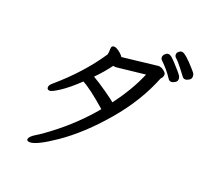

<svg xmlns="http://www.w3.org/2000/svg" viewBox="-142 -983 1283 1196"><g transform="rotate(20 500.0 -385.0)"><path d="M568 -368Q658 -487 706 -602L516 -581Q500 -581 495 -583Q459 -533 406 -479Q445 -457 499 -419Q553 -381 568 -368ZM170 42Q153 42 149 32Q149 11 188 -12Q227 -35 282 -78Q412 -177 518 -304Q410 -399 354 -428Q288 -365 239.5 -333.5Q191 -302 177 -302Q158 -302 158 -319Q158 -333 177 -349Q337 -486 438 -638Q442 -649 442 -677Q442 -698 460 -698Q473 -698 493.5 -683Q514 -668 524 -652L761 -679Q779 -679 796.5 -665.5Q814 -652 814 -642Q814 -625 803 -614L799 -609Q733 -442 601.5 -287.5Q470 -133 333 -39Q215 42 170 42ZM868 -613Q855 -613 847 -626Q817 -673 768 -720Q761 -727 761 -738Q761 -749 771.5 -759.5Q782 -770 793 -770Q804 -770 814 -762Q824 -754 842.5 -734.5Q861 -715 879 -694Q897 -673 902 -664.5Q907 -656 907 -644Q907 -630 893.5 -621.5Q880 -613 868 -613ZM945 -657Q933 -657 925 -668Q917 -679 890 -714Q863 -749 845 -764Q837 -772 837 -783Q837 -794 847 -803Q857 -812 868 -812Q892 -812 964 -729Q977 -714 980.5 -708Q984 -702 984 -689Q984 -674 970 -665.5Q956 -657 945 -657Z"/></g></svg>

Font: LXGW WenKai Medium
Style: Regular
Weight: 500
Designer: LXGW / Fontworks Inc.
Foundry: LXGW / Fontworks Inc.
Version: Version 1.501; October 10, 2024